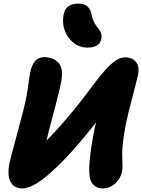

<svg xmlns="http://www.w3.org/2000/svg" viewBox="-20 -1035 792 1069"><path d="M466.8 -770Q407.2 -770 367.9 -818.1Q328.6 -866.2 331.1 -928.2Q333 -973.1 354 -994.1Q375 -1015.1 418 -1015.1Q480.5 -1015.1 491.2 -948.2Q495.1 -926.8 505.6 -908Q516.1 -889.2 526.1 -877.9Q536.1 -866.7 542 -851.1Q547.9 -835.4 543.9 -817.9Q534.7 -770 466.8 -770ZM106 14.2Q57.6 14.2 38.3 -23.4Q19 -61 33.2 -128.9Q39.1 -157.7 76.4 -293.2Q113.8 -428.7 128.9 -504.9Q133.3 -528.3 138.2 -567.1Q143.1 -606 147 -626Q156.2 -672.4 175 -694.6Q193.8 -716.8 226.1 -716.8Q249 -716.8 268.1 -710.2Q287.1 -703.6 303 -688.2Q318.8 -672.9 323.2 -647.7Q327.6 -622.6 321.8 -585Q309.6 -522.5 278.6 -407Q247.6 -291.5 238.8 -252Q302.7 -315.9 386.2 -417Q412.6 -448.2 444.3 -489.7Q476.1 -531.2 497.8 -560.5Q519.5 -589.8 545.4 -621.1Q571.3 -652.3 591.3 -671.6Q611.3 -690.9 633.5 -703.4Q655.8 -715.8 675.8 -715.8Q716.3 -715.8 737.1 -689.9Q757.8 -664.1 749 -621.1Q743.7 -594.7 718 -497.6Q692.4 -400.4 682.1 -350.1Q671.4 -295.4 666 -252.9Q660.6 -210.4 660.4 -186Q660.2 -161.6 661.1 -143.3Q662.1 -125 662.1 -109.1Q662.1 -93.3 659.2 -78.1Q651.9 -42.5 622.1 -14.2Q592.3 14.2 550.8 14.2Q521 14.2 502 -4.4Q482.9 -22.9 479 -53.2Q468.8 -132.8 508.8 -328.1Q509.8 -332.5 512 -341.1Q514.2 -349.6 515.1 -354Q451.7 -272 380.9 -192.9Q346.7 -154.8 312.7 -121.3Q278.8 -87.9 241 -55.7Q203.1 -23.4 167.5 -4.6Q131.8 14.2 106 14.2Z"/></svg>

Font: Shantell Sans Normal
Style: Italic
Weight: 800
Italic angle: -11.31°
Designer: Stephen Nixon, Anya Danilova, Shantell Martin
Foundry: Arrow Type
Version: Version 1.006;[559af2be0]